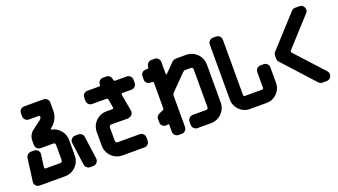

<svg xmlns="http://www.w3.org/2000/svg" viewBox="-58 -1151 2864 1626"><g transform="rotate(-20 1373.5 -338.0)"><path d="M451 -137Q451 -99 432.5 -68Q414 -37 383 -18.5Q352 0 314 0H86Q65 0 51 -16Q38 -31 41 -52L68 -256Q71 -273 84 -284Q97 -295 114 -295H141Q162 -295 176 -279Q189 -264 186 -243L171 -131Q170 -127 173.5 -123Q177 -119 182 -119H314Q322 -119 327.5 -124.5Q333 -130 333 -137V-276Q333 -295 314 -295H202Q183 -295 169.5 -308Q156 -321 156 -340V-376Q156 -432 200 -465H201Q201 -465 205.5 -468.5Q210 -472 225.5 -484Q241 -496 274 -520Q286 -530 289 -543Q291 -548 287.5 -552.5Q284 -557 279 -557H191Q172 -557 158.5 -570Q145 -583 145 -602V-630Q145 -649 158.5 -662Q172 -675 191 -675H364Q383 -675 396.5 -662Q410 -649 410 -630V-555Q410 -517 392.5 -483Q375 -449 345 -426L339 -421Q336 -419 336.5 -415.5Q337 -412 341 -411Q388 -402 419.5 -364Q451 -326 451 -276ZM613 -52Q615 -30 602 -16Q588 0 567 0H540Q523 0 510 -11.5Q497 -23 495 -39L467 -243Q464 -265 478 -279Q491 -295 512 -295H540Q557 -295 570 -284Q583 -273 585 -256Z M1138 -543Q1138 -524 1124.5 -510.5Q1111 -497 1092 -497H1012Q1007 -497 1003.5 -493.5Q1000 -490 1001 -485L1028 -332Q1031 -310 1018 -295Q1011 -287 997 -282.5Q983 -278 983 -278L831 -279Q823 -279 818 -273Q812 -269 812 -260V-137Q812 -130 818 -124.5Q824 -119 831 -119H1029Q1048 -119 1061 -105.5Q1074 -92 1074 -73V-46Q1074 -27 1061 -13.5Q1048 0 1029 0H831Q793 0 762 -18.5Q731 -37 712.5 -68Q694 -99 694 -137V-260Q694 -317 734 -357Q774 -397 831 -397H883Q896 -397 894 -410L881 -485Q878 -497 865 -497H739Q720 -497 707 -510.5Q694 -524 694 -543V-570Q694 -590 707 -603Q720 -616 739 -616H844Q856 -616 856 -628Q855 -644 866 -659Q880 -675 901 -675H929Q946 -675 958.5 -664.5Q971 -654 974 -638L976 -629Q978 -616 991 -616H1092Q1111 -616 1124.5 -603Q1138 -590 1138 -570Z M1766 -137Q1766 -99 1747.5 -68Q1729 -37 1698 -18.5Q1667 0 1629 0H1508Q1489 0 1475.5 -13.5Q1462 -27 1462 -46V-73Q1462 -92 1475.5 -105.5Q1489 -119 1508 -119H1629Q1637 -119 1642 -124.5Q1647 -130 1647 -137V-479Q1647 -496 1629 -498H1578Q1566 -498 1556 -488L1420 -350Q1411 -341 1411 -328V-46Q1411 -27 1398 -13.5Q1385 0 1365 0H1338Q1319 0 1305.5 -13.5Q1292 -27 1292 -46V-106Q1292 -111 1288.5 -114Q1285 -117 1280 -115Q1273 -112 1264 -112Q1250 -112 1239 -119Q1219 -133 1219 -157V-185Q1219 -215 1247 -227L1280 -241Q1292 -246 1292 -259V-485Q1292 -498 1279 -498H1264Q1245 -498 1232 -511Q1219 -524 1219 -543V-571Q1219 -590 1232 -603Q1245 -616 1264 -616H1279Q1285 -616 1288.5 -620.5Q1292 -625 1292 -630Q1292 -649 1305.5 -662.5Q1319 -676 1338 -676H1365Q1385 -676 1398 -662.5Q1411 -649 1411 -630V-523Q1411 -519 1414.5 -518Q1418 -517 1420 -519L1498 -599Q1515 -616 1541 -616H1629Q1667 -616 1698 -597.5Q1729 -579 1747.5 -548Q1766 -517 1766 -479Z M2263 -132Q2263 -96 2245 -66Q2227 -36 2197.5 -18Q2168 0 2131 0H1979Q1943 0 1913 -18Q1883 -36 1865 -66Q1847 -96 1847 -132V-629Q1847 -648 1860 -661.5Q1873 -675 1892 -675H1920Q1939 -675 1952 -661.5Q1965 -648 1965 -629V-132Q1965 -119 1979 -119H2131Q2145 -119 2145 -132V-272Q2145 -291 2158 -304Q2171 -317 2190 -317H2218Q2237 -317 2250 -304Q2263 -291 2263 -272Z M2713 -27Q2700 0 2671 0H2634Q2614 0 2600 -15L2346 -294Q2334 -306 2334 -325V-351Q2334 -370 2346 -383L2599 -660Q2613 -675 2633 -675H2670Q2699 -675 2712 -648Q2724 -621 2704 -599Q2690 -584 2662 -553Q2634 -522 2599.5 -484.5Q2565 -447 2532 -410.5Q2499 -374 2475 -348Q2467 -338 2475 -328L2705 -76Q2724 -55 2713 -27Z"/></g></svg>

Font: Monomaniac One
Style: Regular
Weight: 400
Version: Version 1.000; ttfautohint (v1.8.3)